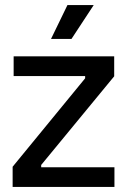

<svg xmlns="http://www.w3.org/2000/svg" viewBox="-20 -740 503 760"><path d="M30 0V-80L317 -430V-439H34V-517H432V-438L143 -87V-78H433V0ZM263 -586H182L247 -720H351Z"/></svg>

Font: Bricolage Grotesque 60pt
Style: Regular
Weight: 400
Version: Version 1.001;gftools[0.9.33.dev8+g029e19f]